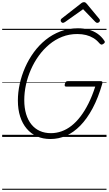

<svg xmlns="http://www.w3.org/2000/svg" viewBox="-20 -1264 1003 1772"><path d="M446 19Q376 19 321 -5.5Q266 -30 226.5 -76.5Q187 -123 166 -188.5Q145 -254 145 -336Q145 -411 162 -489Q179 -567 212 -642Q245 -717 292.5 -782Q340 -847 401.5 -896.5Q463 -946 537.5 -974.5Q612 -1003 699 -1003Q752 -1003 798 -990.5Q844 -978 880.5 -952.5Q917 -927 943 -888Q950 -879 946.5 -871.5Q943 -864 931 -857Q921 -851 914.5 -852.5Q908 -854 897 -865Q873 -894 842.5 -912.5Q812 -931 775 -940.5Q738 -950 693 -950Q619 -950 554 -924.5Q489 -899 434.5 -853.5Q380 -808 337.5 -749Q295 -690 265 -621.5Q235 -553 219.5 -481.5Q204 -410 204 -340Q204 -268 221 -211.5Q238 -155 270 -115.5Q302 -76 347.5 -55.5Q393 -35 450 -35Q500 -35 548 -52Q596 -69 639.5 -103Q683 -137 722.5 -188.5Q762 -240 796.5 -309Q831 -378 859 -465H590Q579 -465 577.5 -472.5Q576 -480 579 -491Q583 -504 588.5 -509.5Q594 -515 605 -515H908Q921 -515 924 -510Q927 -505 924 -492Q886 -360 834.5 -264Q783 -168 721.5 -105Q660 -42 590.5 -11.5Q521 19 446 19ZM561 -1053Q552 -1053 546 -1060.5Q540 -1068 540 -1075Q540 -1081 542 -1084.5Q544 -1088 548 -1092L726 -1231Q734 -1238 741 -1241Q748 -1244 756 -1244Q763 -1244 768.5 -1240.5Q774 -1237 780 -1230L897 -1089Q900 -1086 901 -1081.5Q902 -1077 902 -1074Q902 -1065 894 -1059Q886 -1053 878 -1053Q873 -1053 868 -1056Q863 -1059 859 -1063L747 -1179L582 -1062Q575 -1058 570.5 -1055.5Q566 -1053 561 -1053ZM0 478H963V488H0ZM0 -20H963V0H0ZM0 -505H963V-500H0ZM0 -998H963V-988H0Z"/></svg>

Font: Playwrite AU SA Guides
Style: Regular
Weight: 400
Designer: Veronika Burian, José Scaglione
Foundry: TypeTogether
Version: Version 1.003